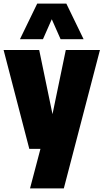

<svg xmlns="http://www.w3.org/2000/svg" viewBox="-25 -828 576 1068"><path d="M138 0 -5 -550H193L267 -193L341 -550H531L330 220H142L200 0ZM86 -610 182 -808H344L440 -610H312L263 -721L214 -610Z"/></svg>

Font: Encode Sans Condensed Condensed Black
Style: Regular
Weight: 900
Width: 3
Designer: Multiple Designers
Foundry: Impallari Type
Version: Version 3.000; ttfautohint (v1.8.3) -l 8 -r 50 -G 200 -x 14 